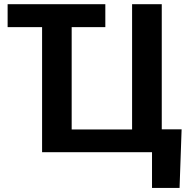

<svg xmlns="http://www.w3.org/2000/svg" viewBox="-20 -731 935 922"><path d="M182.1 -600.6H16.6V-710.9H485.8V-600.6H324.2V-109.4H614.3V-710.9H756.8V-109.9H852.1L842.3 171.4H710V0H182.1Z"/></svg>

Font: Roboto Web
Style: Bold
Weight: 700
Designer: Google
Version: Version 1.200310; 2013